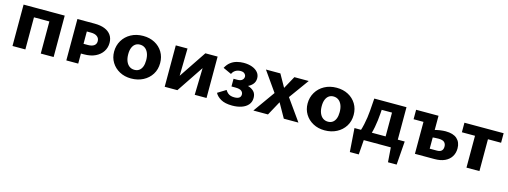

<svg xmlns="http://www.w3.org/2000/svg" viewBox="-13 -1216 5606 2119"><g transform="rotate(15 2789.5 -157.0)"><path d="M396 0V-473H543V0ZM73 0V-473H220V0ZM126 -367V-473H488V-367Z M688 0V-473H884Q954 -473 1001.5 -453.5Q1049 -434 1074 -397.5Q1099 -361 1099 -310Q1099 -255 1070.5 -211Q1042 -167 988.5 -141Q935 -115 858 -115H758V-226H874Q919 -226 943.5 -243.5Q968 -261 968 -294Q968 -328 942.5 -347.5Q917 -367 871 -367H824V0Z M1428 8Q1354 8 1296 -23.5Q1238 -55 1205 -109Q1172 -163 1172 -231Q1172 -301 1206 -358Q1240 -415 1300.5 -448Q1361 -481 1439 -481Q1514 -481 1572 -450Q1630 -419 1663 -364.5Q1696 -310 1696 -239Q1696 -166 1661 -110.5Q1626 -55 1565.5 -23.5Q1505 8 1428 8ZM1440 -94Q1471 -94 1493 -109.5Q1515 -125 1527 -155Q1539 -185 1539 -229Q1539 -277 1525 -310.5Q1511 -344 1486.5 -361.5Q1462 -379 1429 -379Q1399 -379 1377 -363.5Q1355 -348 1342.5 -318Q1330 -288 1330 -243Q1330 -196 1344 -162.5Q1358 -129 1382.5 -111.5Q1407 -94 1440 -94Z M1895 0 1898 -97 2150 -473H2223V-397L1957 0ZM1812 0V-473H1946L1937 0ZM2155 0 2167 -473H2290V0Z M2584 8Q2502 8 2454 -19.5Q2406 -47 2387 -85L2481 -143Q2494 -122 2508 -110Q2522 -98 2540.5 -92Q2559 -86 2583 -86Q2620 -86 2638.5 -99Q2657 -112 2657 -138Q2657 -162 2637 -178Q2617 -194 2566 -194H2523V-282H2566Q2603 -282 2621 -298Q2639 -314 2639 -337Q2639 -354 2624 -369.5Q2609 -385 2578 -385Q2544 -385 2519 -369.5Q2494 -354 2482 -326L2386 -370Q2409 -413 2440.5 -437Q2472 -461 2510.5 -471Q2549 -481 2587 -481Q2642 -481 2684 -465.5Q2726 -450 2750 -421.5Q2774 -393 2774 -354Q2774 -312 2747.5 -283Q2721 -254 2679.5 -239Q2638 -224 2592 -224V-260Q2650 -260 2695 -247.5Q2740 -235 2766 -208Q2792 -181 2792 -135Q2792 -88 2764.5 -56Q2737 -24 2690 -8Q2643 8 2584 8Z M2825 0 3001 -247 2842 -473H3007L3088 -329L3167 -473H3331L3166 -245L3340 0H3173L3081 -163L2992 0Z M3639 8Q3565 8 3507 -23.5Q3449 -55 3416 -109Q3383 -163 3383 -231Q3383 -301 3417 -358Q3451 -415 3511.5 -448Q3572 -481 3650 -481Q3725 -481 3783 -450Q3841 -419 3874 -364.5Q3907 -310 3907 -239Q3907 -166 3872 -110.5Q3837 -55 3776.5 -23.5Q3716 8 3639 8ZM3651 -94Q3682 -94 3704 -109.5Q3726 -125 3738 -155Q3750 -185 3750 -229Q3750 -277 3736 -310.5Q3722 -344 3697.5 -361.5Q3673 -379 3640 -379Q3610 -379 3588 -363.5Q3566 -348 3553.5 -318Q3541 -288 3541 -243Q3541 -196 3555 -162.5Q3569 -129 3593.5 -111.5Q3618 -94 3651 -94Z M3991 0Q4029 -90 4046.5 -172Q4064 -254 4069.5 -329Q4075 -404 4080 -473H4198Q4193 -404 4188 -328.5Q4183 -253 4168 -171.5Q4153 -90 4116 0ZM3972 167 3953 -102H4094L4074 167ZM3997 0 3992 -102H4527L4463 0ZM4408 167 4388 -102H4527L4507 167ZM4309 0V-473H4448V0ZM4153 -374V-473H4369V-374Z M4671 0V-473H4814V-97H4897Q4931 -97 4948.5 -113Q4966 -129 4966 -161Q4966 -192 4947 -210.5Q4928 -229 4878 -229Q4865 -229 4838 -227.5Q4811 -226 4784 -221V-301Q4827 -317 4868 -322.5Q4909 -328 4935 -328Q5022 -328 5066 -288.5Q5110 -249 5110 -179Q5110 -126 5085 -85.5Q5060 -45 5012 -22.5Q4964 0 4894 0ZM4558 -365V-473H4751V-365Z M5260 0V-473H5408V0ZM5110 -364V-473H5558V-364Z"/></g></svg>

Font: Ysabeau SC ExtraBold
Style: Regular
Weight: 800
Designer: Christian Thalmann (Catharsis Fonts)
Version: Version 2.001;gftools[0.9.30]; featfreeze: smcp